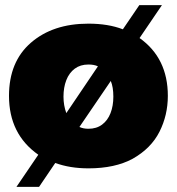

<svg xmlns="http://www.w3.org/2000/svg" viewBox="-20 -647 688 747"><path d="M132 80H44L129 -45Q15 -125 15 -274Q15 -407 100.5 -481Q186 -555 324 -555Q401 -555 458 -533L522 -627H610L523 -499Q633 -421 633 -274Q633 -199 600.5 -134.5Q568 -70 496.5 -29.5Q427.5 8 324 8Q252 8 195 -13ZM238 -207 361 -389Q346 -396 324 -396Q292.5 -396 270.8 -379.8Q249 -363.5 238 -335.2Q227 -307 227 -271Q227 -237 238 -207ZM324 -146Q355.5 -146 377.2 -162.2Q399 -178.5 410 -206.8Q421 -235 421 -271Q421 -308 411 -332L289 -153Q304 -146 324 -146Z"/></svg>

Font: Argentum Novus Black
Style: Regular
Weight: 900
Designer: Julieta Ulanovsky (font) & Cristiano Sobral (main changes)
Foundry: Julieta Ulanovsky (font) & Cristiano Sobral (main changes)
Version: Version 3.00;November 27, 2020;FontCreator 13.0.0.2655 64-bi